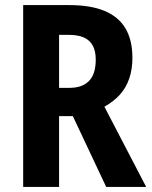

<svg xmlns="http://www.w3.org/2000/svg" viewBox="-20 -734 595 754"><path d="M252 -714Q336 -714 391 -691Q446 -668 473 -622Q500 -576 500 -507Q500 -462 487.5 -425.5Q475 -389 450.5 -362Q426 -335 390 -315L554 0H397L266 -278H212V0H71V-714ZM251 -597H212V-389H253Q303 -389 329.5 -416Q356 -443 356 -500Q356 -533 344.5 -554.5Q333 -576 310 -586.5Q287 -597 251 -597Z"/></svg>

Font: Noto Sans Khmer Condensed
Style: Bold
Weight: 700
Width: 3
Designer: Danh Hong and the Monotype Design Team
Foundry: Monotype Imaging Inc.
Version: Version 2.004